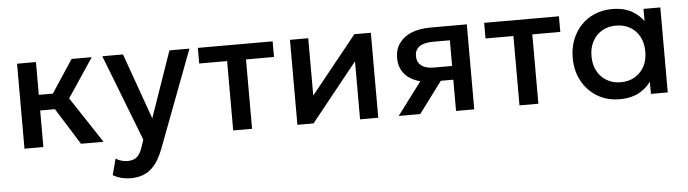

<svg xmlns="http://www.w3.org/2000/svg" viewBox="-46 -700 3992 1114"><g transform="rotate(-5 1950.0 -143.0)"><path d="M76.5 0V-495H186.5V-304H268.5L394 -495H511.5L360 -268L537 0H405.5L272.5 -213H186.5V0Z M677 224.5Q650 224.5 624 218.2Q598 212 573 197.5L598 103.5Q613.5 113.5 632 118.5Q650.5 123.5 665 123.5Q700 123.5 720 107Q740 90.5 751.5 56L768 8L573 -495H693.5L830.5 -111L964 -495H1080.5L866.5 71.5Q843.5 131 815 164.2Q786.5 197.5 752 211Q717.5 224.5 677 224.5Z M1292 0V-404H1129.5V-495H1565V-404H1402V0Z M1666 0V-495H1772.5V-161L2041 -495H2137V0H2031V-338L1760 0Z M2256 0 2398.5 -190Q2380.5 -194 2365 -201Q2321.5 -219.5 2298.8 -253.8Q2276 -288 2276 -335Q2276 -385.5 2301.5 -421.2Q2327 -457 2373.5 -476Q2420 -495 2482.5 -495H2696V0H2590V-182H2517L2381.5 0ZM2590 -262V-411.5H2493.5Q2440.5 -411.5 2413.2 -393Q2386 -374.5 2386 -337.5Q2386 -301.5 2411.2 -281.8Q2436.5 -262 2484.5 -262Z M2959.5 0V-404H2797V-495H3232.5V-404H3069.5V0Z M3543 15Q3469 15 3412.2 -19.2Q3355.5 -53.5 3323.2 -112.8Q3291 -172 3291 -247.5Q3291 -304 3309.5 -352Q3328 -400 3361.5 -435.5Q3395 -471 3441.5 -490.5Q3488 -510 3543 -510Q3616 -510 3665.5 -479Q3701.5 -456.5 3725 -424V-495H3823V0H3725V-71Q3701.5 -38.5 3665.5 -16Q3616 15 3543 15ZM3557.5 -82.5Q3602.5 -82.5 3638 -102.8Q3673.5 -123 3693.8 -160Q3714 -197 3714 -247.5Q3714 -298 3693.8 -335.2Q3673.5 -372.5 3638 -392.5Q3602.5 -412.5 3557.5 -412.5Q3512 -412.5 3476.8 -392.5Q3441.5 -372.5 3421 -335.2Q3400.5 -298 3400.5 -247.5Q3400.5 -197 3421 -160Q3441.5 -123 3476.8 -102.8Q3512 -82.5 3557.5 -82.5Z"/></g></svg>

Font: Geologica EX
Style: Regular
Weight: 400
Designer: Sindre Bremnes, Frode Helland
Foundry: Monokrom Skriftforlag AS
Version: Version 1.010;gftools[0.9.28]